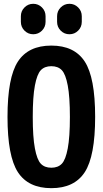

<svg xmlns="http://www.w3.org/2000/svg" viewBox="-20 -980 540 1010"><path d="M194.8 -118.7Q214.8 -97.7 250 -97.7Q285.2 -97.7 305.2 -118.7Q325.2 -139.6 336.4 -199.2Q347.7 -258.8 347.7 -364.7Q347.7 -470.7 336.4 -530.3Q325.2 -589.8 305.2 -610.8Q285.2 -631.8 250 -631.8Q214.8 -631.8 194.8 -610.8Q174.8 -589.8 163.6 -530.3Q152.3 -470.7 152.3 -364.7Q152.3 -258.8 163.6 -199.2Q174.8 -139.6 194.8 -118.7ZM74.2 -656.2Q128.9 -740.2 250 -740.2Q371.1 -740.2 425.8 -656.2Q480.5 -572.3 480.5 -365.2Q480.5 -158.2 425.8 -74.2Q371.1 9.8 250 9.8Q128.9 9.8 74.2 -74.2Q19.5 -158.2 19.5 -365.2Q19.5 -572.3 74.2 -656.2ZM410.2 -894.5V-865.2Q410.2 -837.9 391.1 -818.8Q372.1 -799.8 345.2 -799.8Q318.4 -799.8 299.3 -818.8Q280.3 -837.9 280.3 -865.2V-894.5Q280.3 -921.9 299.3 -940.9Q318.4 -960 345.2 -960Q372.1 -960 391.1 -940.9Q410.2 -921.9 410.2 -894.5ZM89.8 -894.5Q89.8 -921.9 108.9 -940.9Q127.9 -960 154.8 -960Q181.6 -960 200.7 -940.9Q219.7 -921.9 219.7 -894.5V-865.2Q219.7 -837.9 200.7 -818.8Q181.6 -799.8 154.8 -799.8Q127.9 -799.8 108.9 -818.8Q89.8 -837.9 89.8 -865.2Z"/></svg>

Font: Rounded-X Mgen+ 1mn bold
Style: Bold
Weight: 700
Designer: [Source Han Sans]
Ryoko NISHIZUKA  (kana & ideographs); Paul D. Hunt (Latin, Greek & Cyrillic); Wenlong ZHANG  (bopomofo
Version: Version 1.059.20150602